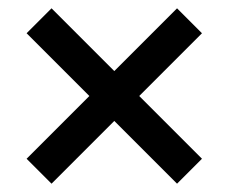

<svg xmlns="http://www.w3.org/2000/svg" viewBox="-20 -484 600 462"><path d="M315 -253 466 -102 406 -42 255 -193 104 -42 44 -102 195 -253 44 -404 104 -464 255 -313 406 -464 466 -404Z"/></svg>

Font: Cairo SemiBold
Style: Regular
Weight: 600
Designer: Mohamed Gaber, the designers of Titillium
Foundry: Kief Type Foundry
Version: Version 2.009; ttfautohint (v1.5.33-1714) -l 8 -r 50 -G 200 